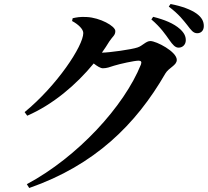

<svg xmlns="http://www.w3.org/2000/svg" viewBox="-20 -867 1040 959"><path d="M489 -604C502 -623 515 -641 526 -660C543 -686 556 -690 556 -712C556 -737 479 -779 413 -782C380 -784 362 -780 343 -776L340 -762C372 -745 396 -721 396 -702C396 -638 265 -440 103 -307L116 -289C245 -345 361 -444 448 -550C466 -536 482 -526 494 -526C513 -526 529 -532 550 -539C579 -548 651 -564 672 -564C684 -564 689 -559 684 -545C600 -336 368 -83 114 53L126 72C453 -42 659 -245 806 -500C824 -530 863 -540 863 -568C863 -609 761 -662 731 -662C709 -662 692 -638 667 -630C639 -620 524 -604 489 -604ZM736 -770C783 -730 807 -694 826 -667C843 -643 855 -629 872 -629C893 -629 908 -645 908 -666C908 -685 901 -702 879 -722C848 -750 801 -769 745 -783ZM823 -834C876 -794 896 -765 915 -742C934 -717 945 -701 965 -701C985 -701 998 -715 998 -737C998 -760 988 -780 962 -799C934 -819 889 -836 832 -847Z"/></svg>

Font: Source Han Serif
Style: Bold
Weight: 700
Designer: Ryoko NISHIZUKA 西塚涼子 (kana & ideographs); Frank Grießhammer (Latin, Greek & Cyrillic); Wenlong ZHANG 张文龙 (bopomofo); San
Foundry: Adobe Systems Incorporated
Version: Version 1.001;PS 1.001;hotconv 16.6.54;makeotf.lib2.5.65590